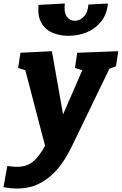

<svg xmlns="http://www.w3.org/2000/svg" viewBox="-78 -835 697 1099"><path d="M-58 236 -36 115Q-21 117 -8 118.5Q5 120 17 120Q73 120 108.5 92Q144 64 180 0L67 -433L26 -446L39 -533L219 -542L283 -180L393 -433L351 -446L364 -533L599 -542L586 -456L548 -441L336 -3Q322 26 297.5 68Q273 110 235.5 150Q198 190 144.5 217Q91 244 18 244Q-19 244 -58 236ZM314 -630Q263 -630 221.5 -648Q180 -666 158 -705.5Q136 -745 143 -807L293 -815Q287 -764 304.5 -740Q322 -716 350 -716Q379 -716 402 -740Q425 -764 428 -809L540 -815Q533 -751 499.5 -710Q466 -669 417 -649.5Q368 -630 314 -630Z"/></svg>

Font: Bitter ExtraBold
Style: Italic
Weight: 800
Italic angle: -9°
Designer: Sol Matas, and Bitter project Authors
Foundry: Sol Matas
Version: Version 2.001